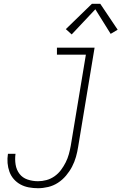

<svg xmlns="http://www.w3.org/2000/svg" viewBox="-20 -987 642 1015"><path d="M181 8Q156 8 132 3.5Q108 -1 88 -12Q68 -23 53 -40Q38 -57 30 -79Q22 -101 20 -125Q18 -149 22 -174H62Q58 -145 62.5 -117Q67 -89 83 -68Q99 -47 125.5 -38Q152 -29 181 -29Q203 -29 225.5 -35Q248 -41 268 -55Q288 -69 302.5 -88.5Q317 -108 327.5 -129Q338 -150 344 -172Q350 -194 354 -216L434 -698H281V-735H480L393 -210Q389 -184 381.5 -157.5Q374 -131 361 -106Q348 -81 329 -58.5Q310 -36 286 -20.5Q262 -5 234.5 1.5Q207 8 181 8ZM359 -805 328 -833 466 -967H510L602 -830L565 -808L484 -938Z"/></svg>

Font: Iosevka SS04 XLt Obl
Style: Regular
Weight: 200
Italic angle: -9°
Monospace: yes
Designer: Belleve Invis
Foundry: Belleve Invis
Version: Version 19.0.0; ttfautohint (v1.8.4)